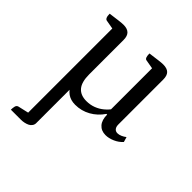

<svg xmlns="http://www.w3.org/2000/svg" viewBox="-191 -576 966 966"><g transform="rotate(45 291.5 -93.5)"><path d="M38 258Q38 247 40.5 235Q43 223 54 220L119 205L110 224V-404L125 -389L63 -400Q56 -401 52 -409.5Q48 -418 48 -435Q86 -440 105.5 -442.5Q125 -445 137 -445Q164 -445 177.5 -432Q191 -419 191 -391V-146Q191 -92 212.5 -66.5Q234 -41 276 -41Q303 -41 326.5 -50Q350 -59 368.5 -74.5Q387 -90 400 -109L393 -92V-404L408 -389L345 -400Q338 -401 334.5 -409.5Q331 -418 331 -435Q369 -440 388.5 -442.5Q408 -445 419 -445Q447 -445 460 -432Q473 -419 473 -391V-72Q473 -55 480.5 -46Q488 -37 501 -37Q512 -37 524.5 -42.5Q537 -48 547 -56L555 -29Q538 -10 513 1Q488 12 465 12Q434 12 416 -8.5Q398 -29 398 -67H393Q368 -30 330.5 -9Q293 12 249 12Q217 12 195 -3.5Q173 -19 162 -46H176V211Q177 224 171 233.5Q165 243 155 248Q145 253 133 255.5Q121 258 110 258Z"/></g></svg>

Font: Pitagon Serif
Style: Regular
Weight: 400
Designer: Travis Tran
Foundry: Pitagon
Version: Version 1.000;gftools[0.9.26]